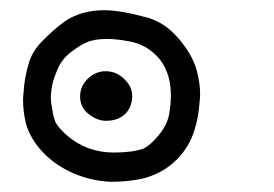

<svg xmlns="http://www.w3.org/2000/svg" viewBox="-20 -189 540 378"><path d="M25.4 7.8Q25.4 1 26.4 -6.8Q28.3 -37.1 36.1 -62.5Q43 -88.9 66.4 -111.3Q87.9 -132.8 108.4 -147.5Q140.6 -168.9 185.5 -168.9Q216.8 -168.9 270.5 -154.3Q304.7 -144.5 331.5 -113.3Q358.4 -82 367.2 -50.8Q374 -26.4 374 -2.9Q374 3.9 373 10.7Q371.1 41 363.3 65.4Q353.5 99.6 328.1 125Q297.9 155.3 253.9 164.1Q226.6 168.9 198.2 168.9H197.3Q159.2 167 125 152.3Q88.9 136.7 64.5 110.8Q40 85 31.2 54.7Q25.4 31.2 25.4 7.8ZM316.4 -1Q316.4 -30.3 306.6 -51.8Q298.8 -71.3 279.8 -86.9Q260.7 -102.5 235.4 -107.4Q210 -112.3 190.4 -112.3Q165 -112.3 150.4 -105.5Q136.7 -99.6 119.1 -85.9Q101.6 -72.3 93.3 -52.7Q85 -33.2 82.5 -20Q80.1 -6.8 80.1 1.5Q80.1 9.8 81.1 16.1Q82 22.5 83 26.4Q84 30.3 84 34.2Q85.9 42 88.9 50.8Q93.8 61.5 111.3 77.1Q150.4 111.3 204.1 111.3Q241.2 111.3 262.7 103.5Q276.4 96.7 292.5 77.1Q308.6 57.6 312.5 38.1Q316.4 18.6 316.4 -1ZM137.7 1Q137.7 -21.5 156.2 -37.1Q170.9 -48.8 187.5 -48.8Q211.9 -48.8 228.5 -29.3Q240.2 -16.6 240.2 0Q240.2 21.5 226.6 35.2Q212.9 48.8 188.5 48.8Q168.9 48.8 149.4 31.2Q137.7 18.6 137.7 1Z"/></svg>

Font: JasonHandwriting2
Style: SemiBold
Weight: 600
Version: Version 1.04.7